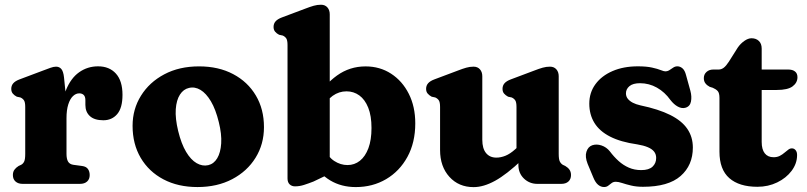

<svg xmlns="http://www.w3.org/2000/svg" viewBox="-20 -769 3376 803"><path d="M235.4 -264Q235.4 -341.1 255.7 -391.6Q276 -442.1 311 -466.8Q346.1 -491.6 390.1 -491.6Q437.3 -491.6 464.8 -461.2Q492.3 -430.8 492.3 -372.4Q492.3 -317.6 470.2 -291.8Q448.2 -266 412.1 -266Q375.1 -266 356.1 -283.3Q337.1 -300.5 337.1 -330.2V-350Q337.1 -365.1 330 -371.9Q323 -378.6 311.4 -378.6Q297.3 -378.6 285.1 -367Q272.9 -355.4 265.5 -332.2Q258.1 -308.9 258.1 -274.4ZM247.7 -445.4 258.1 -342.8V-125.8Q258.1 -104.5 264.6 -93.3Q271.2 -82.1 286.3 -79.8L323.3 -74.8Q340.3 -72.6 347.7 -62.3Q355.1 -52 355.1 -36.8Q355.1 -19.6 344.2 -9.8Q333.4 0 314.1 0H74.9Q56.1 0 45 -9.8Q33.9 -19.6 33.9 -36.8Q33.9 -50 40.1 -58.8Q46.3 -67.6 57.7 -74.8L68.5 -79.8Q76.8 -84.3 81.2 -93.6Q85.5 -102.9 85.5 -125.8V-321.4Q85.5 -341.8 80.1 -349.6Q74.6 -357.4 65.3 -361.4L50.3 -364.6Q40 -369.8 33.6 -377.5Q27.1 -385.2 27.1 -397.4Q27.1 -411.2 35.6 -420.8Q44 -430.4 62.3 -437.2L158.1 -473.2Q177.2 -480.5 190.7 -485.3Q204.2 -490.2 214.3 -490.2Q228.1 -490.2 236.5 -480.4Q244.9 -470.6 247.7 -445.4Z M812.5 -491.4Q894.2 -491.4 955.2 -459Q1016.3 -426.7 1050.1 -369.5Q1084 -312.4 1084 -237.3Q1084 -166.1 1048.9 -109.4Q1013.9 -52.7 951.2 -19.7Q888.5 13.3 805.9 13.3Q724.6 13.3 663.6 -18.9Q602.5 -51.1 568.5 -108.8Q534.5 -166.5 534.5 -242.9Q534.5 -312.4 569.6 -368.7Q604.6 -425.1 667.1 -458.2Q729.6 -491.4 812.5 -491.4ZM850.9 -78.2Q874.4 -83.7 888.5 -107.2Q902.6 -130.7 905.1 -169.3Q907.6 -208 895.1 -258.2Q882.1 -311.6 862.1 -345.3Q842.1 -378.9 818.4 -393.1Q794.6 -407.2 770.2 -401.2Q747.3 -396.1 732.6 -373.4Q717.9 -350.7 715.1 -312.3Q712.4 -273.9 725.2 -221Q738.3 -167.4 758.3 -133.9Q778.3 -100.5 802.4 -86.6Q826.6 -72.7 850.9 -78.2Z M1359.1 -709.2V-42.4L1291.1 -9.8Q1270.2 -1.6 1251.4 4.4Q1232.6 10.4 1213.9 10.4Q1200.3 10.4 1191.4 2Q1182.5 -6.4 1182.5 -22.6V-580.4Q1182.5 -600.8 1177.1 -608.6Q1171.6 -616.4 1162.3 -620.4L1147.3 -623.6Q1137 -628.8 1130.6 -636.5Q1124.1 -644.2 1124.1 -656.4Q1124.1 -670.2 1132.6 -679.8Q1141 -689.4 1159.3 -696.2L1255.1 -732.2Q1277 -740.7 1291.9 -744.9Q1306.8 -749.2 1322.5 -749.2Q1339.5 -749.2 1349.3 -738Q1359.1 -726.8 1359.1 -709.2ZM1325.4 -310.8 1295.5 -348.6Q1336.6 -415.3 1389.6 -453.3Q1442.7 -491.3 1508.8 -491.3Q1568.7 -491.3 1615.7 -460.8Q1662.7 -430.3 1689.7 -376.7Q1716.8 -323.2 1716.8 -253.2Q1716.8 -172.9 1684 -112.9Q1651.2 -52.9 1594.8 -19.7Q1538.5 13.4 1468 13.4Q1407.7 13.4 1361.3 -14.3Q1314.9 -41.9 1283.8 -94.9L1330.8 -153.6Q1351.8 -112.9 1377.9 -95.8Q1404.1 -78.7 1433.4 -78.7Q1462.5 -78.7 1485.2 -96.6Q1507.8 -114.6 1520.8 -149.2Q1533.7 -183.8 1533.7 -233.7Q1533.7 -284.7 1520 -318.8Q1506.3 -352.9 1482.7 -370Q1459 -387 1429.3 -387Q1397.7 -387 1371.4 -368.3Q1345.1 -349.5 1325.4 -310.8Z M2148.1 -79V-104.6L2140.1 -107.7V-321.4Q2140.1 -341.8 2134.7 -349.6Q2129.2 -357.4 2119.9 -361.4L2104.9 -364.6Q2094.6 -370.2 2088.1 -377.7Q2081.7 -385.2 2081.7 -397.4Q2081.7 -411.2 2090.1 -420.8Q2098.6 -430.4 2116.9 -437.2L2212.7 -473.2Q2234.6 -481.7 2249.5 -485.9Q2264.4 -490.2 2280.1 -490.2Q2297.1 -490.2 2306.9 -479Q2316.7 -467.8 2316.7 -450.2V-125.8Q2316.7 -102.9 2321.2 -93.8Q2325.8 -84.7 2333.7 -79.8L2344.3 -74.8Q2355.8 -68 2361.9 -59Q2368.1 -50 2368.1 -36.8Q2368.1 -19.7 2357.2 -9.8Q2346.4 0 2327.1 0H2227.3Q2194.6 0 2171.3 -22.2Q2148.1 -44.5 2148.1 -79ZM1820.5 -141.6V-321.4Q1820.5 -341.8 1815.1 -349.6Q1809.6 -357.4 1800.3 -361.4L1785.3 -364.6Q1775 -370.2 1768.6 -377.7Q1762.1 -385.2 1762.1 -397.4Q1762.1 -411.2 1770.6 -420.8Q1779 -430.4 1797.3 -437.2L1893.1 -473.2Q1915 -481.7 1929.9 -485.9Q1944.8 -490.2 1960.5 -490.2Q1977.5 -490.2 1987.3 -479Q1997.1 -467.8 1997.1 -450.2V-184.4Q1997.1 -147.8 2012.8 -128.8Q2028.5 -109.8 2055.9 -109.8Q2074.4 -109.8 2093.9 -117.6Q2113.5 -125.5 2134.7 -144.6L2153.7 -162.2L2187.5 -123.4L2163.1 -100.4Q2099 -39.6 2050.8 -13Q2002.5 13.6 1960.7 13.6Q1898.5 13.6 1859.5 -29.4Q1820.5 -72.5 1820.5 -141.6Z M2656.8 -421Q2627.2 -421 2612.5 -408.7Q2597.9 -396.4 2597.9 -378.6Q2597.9 -365.9 2605.4 -356.2Q2613 -346.5 2626.3 -339.5Q2639.7 -332.6 2657.8 -328.5Q2734.4 -312.5 2783 -288.2Q2831.6 -263.9 2854.6 -230Q2877.7 -196.2 2877.7 -151.8Q2877.7 -77.8 2826.4 -32.8Q2775.1 12.2 2669.1 12.2Q2641.1 12.2 2619.3 6.9Q2597.6 1.7 2581.8 -3.6Q2566.1 -8.8 2555.5 -8.8Q2545.2 -8.8 2538 -3.3Q2530.8 2.2 2523.7 7.7Q2516.6 13.2 2506.5 13.2Q2492.9 13.2 2481.5 3.8Q2470.1 -5.5 2461.5 -26.6L2437.7 -83.6Q2425.9 -113.5 2432.6 -134.3Q2439.2 -155.1 2456.7 -161.4Q2474.6 -167.6 2495.5 -160.7Q2516.4 -153.8 2530.7 -135.8Q2547.7 -113.2 2567.2 -95.6Q2586.7 -78 2610.1 -67.8Q2633.5 -57.6 2661.9 -57.6Q2693.8 -57.6 2709.1 -71.9Q2724.3 -86.3 2724.3 -108.4Q2724.3 -123.9 2715.6 -135Q2706.9 -146 2689.2 -153.4Q2671.6 -160.8 2645.1 -165.2Q2576.1 -174.9 2531.8 -197.6Q2487.4 -220.2 2466 -255.1Q2444.6 -289.9 2444.6 -335.6Q2444.6 -381.9 2470.4 -417Q2496.2 -452.1 2541.9 -471.8Q2587.6 -491.6 2647.5 -491.6Q2684.1 -491.6 2707.3 -486.3Q2730.6 -481.1 2743.6 -475.8Q2756.6 -470.6 2762.1 -470.6Q2771.9 -470.6 2779.9 -475.8Q2787.9 -481.1 2795.7 -486.3Q2803.6 -491.6 2812.9 -491.6Q2824.6 -491.6 2834.4 -483.1Q2844.2 -474.7 2849.3 -454.6L2867.5 -388.8Q2873.9 -365 2869.8 -344.2Q2865.7 -323.5 2846.1 -318.2Q2831.2 -314.3 2814.8 -323.2Q2798.5 -332 2783.9 -350.8Q2760.4 -383.9 2727.4 -402.5Q2694.5 -421 2656.8 -421Z M2961 -401.9 2948.4 -405.8Q2937.1 -411.6 2930.4 -420.3Q2923.6 -428.9 2923.6 -442.3Q2923.6 -458 2934.8 -468.1Q2945.9 -478.2 2963.3 -478.2H2985.6Q2996.8 -478.2 3006.7 -485.6Q3016.6 -493.1 3027.9 -510.4L3065.4 -569.8Q3076.9 -586.5 3092.8 -597.7Q3108.8 -609 3123 -609Q3142.1 -609 3153.8 -597.7Q3165.6 -586.5 3165.6 -565.8V-175.4Q3165.6 -144.2 3178.4 -127.8Q3191.2 -111.4 3215.6 -111.4Q3230.2 -111.4 3241.3 -117.1Q3252.4 -122.8 3261.1 -130.5Q3269.9 -138.2 3277.7 -143.7Q3285.5 -149.2 3293.4 -148.4Q3302.2 -148 3308.2 -140Q3314.2 -132.1 3313.6 -118.4Q3313.1 -84.3 3290.6 -54.3Q3268.1 -24.4 3230.5 -6.1Q3192.9 12.2 3147.6 12.2Q3071.6 12.2 3030.3 -23.9Q2989 -60.1 2989 -134.6V-359.3Q2989 -380.3 2981.5 -388.4Q2973.9 -396.4 2961 -401.9ZM3100.4 -392.7V-478.2H3276.6Q3294.8 -478.2 3305 -470Q3315.2 -461.9 3315.2 -446.1Q3315.2 -423.2 3295.1 -408Q3275 -392.7 3228.4 -392.7Z"/></svg>

Font: Fraunces SuperSoft Wonky
Style: Regular
Weight: 900
Version: Version 1.000;[b76b70a41]